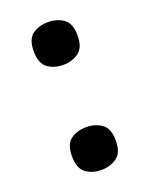

<svg xmlns="http://www.w3.org/2000/svg" viewBox="-111 -606 526 675"><g transform="rotate(-20 152.0 -268.5)"><path d="M152 -385Q118 -385 94 -402.5Q70 -420 70 -465Q70 -511 94 -528Q118 -545 152 -545Q185 -545 209.5 -528Q234 -511 234 -465Q234 -420 209.5 -402.5Q185 -385 152 -385ZM152 8Q118 8 94 -9.5Q70 -27 70 -72Q70 -118 94 -135Q118 -152 152 -152Q185 -152 209.5 -135Q234 -118 234 -72Q234 -27 209.5 -9.5Q185 8 152 8Z"/></g></svg>

Font: Noto Serif Tibetan
Style: Bold
Weight: 700
Designer: Monotype Design Team
Foundry: Monotype Imaging Inc.
Version: Version 2.103; ttfautohint (v1.8.4.7-5d5b)